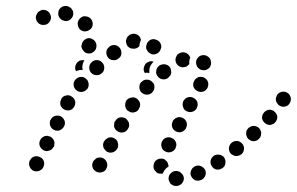

<svg xmlns="http://www.w3.org/2000/svg" viewBox="-20 -590 988 639"><path d="M584 22Q591 15 592 5Q592 0 590 -5Q588 -10 584 -13Q581 -17 576 -19Q572 -21 567 -21H566Q556 -21 549 -14Q541 -7 541 4Q541 9 543 13Q545 18 548 22Q552 25 556 27Q561 29 566 29Q576 29 584 22ZM658 3Q661 0 663 -5Q665 -10 665 -14Q665 -19 663 -24Q658 -33 649 -37Q639 -41 630 -37H629Q625 -34 621 -31Q618 -27 616 -23Q614 -18 614 -13Q614 -8 616 -4Q621 6 630 10Q640 13 649 9H650Q654 7 658 3ZM504 -14Q500 -17 497 -21Q493 -24 492 -29Q490 -34 491 -39Q492 -50 499 -56Q507 -63 518 -62Q523 -62 527 -60Q531 -57 535 -53Q538 -50 539 -45Q541 -41 541 -36Q537 -33 533 -30Q526 -23 522 -14Q522 -13 522 -12Q520 -12 518 -12Q516 -12 514 -12Q509 -12 504 -14ZM336 -48Q333 -58 324 -63Q320 -65 315 -66Q310 -66 305 -65Q300 -64 297 -60Q293 -57 290 -53V-52Q285 -43 288 -33Q291 -24 300 -19Q305 -16 310 -16Q315 -15 319 -17Q324 -18 328 -21Q332 -24 334 -29Q339 -38 336 -48ZM126 -53Q123 -63 113 -67Q104 -72 94 -69Q84 -66 80 -56H79Q77 -52 77 -47Q76 -42 78 -37Q80 -32 83 -28Q86 -25 90 -22Q100 -18 109 -21Q119 -24 124 -33V-34Q129 -43 126 -53ZM727 -37Q729 -41 730 -46Q731 -51 730 -56Q729 -60 727 -65Q721 -73 711 -75Q701 -77 692 -72Q688 -69 685 -65Q682 -61 681 -56Q680 -51 681 -46Q682 -41 685 -37Q690 -28 700 -26Q711 -24 719 -30H720Q724 -33 727 -37ZM783 -76Q791 -83 792 -93Q793 -103 787 -111Q783 -115 779 -118Q775 -120 770 -121Q765 -121 760 -120Q755 -118 751 -115Q743 -108 742 -98Q741 -88 747 -80Q750 -76 755 -74Q759 -71 764 -71Q769 -70 774 -72Q779 -73 782 -76ZM373 -105Q374 -110 372 -115Q371 -120 368 -124Q365 -127 360 -130Q356 -132 351 -133Q346 -133 341 -132Q337 -130 333 -127Q329 -124 327 -120L326 -119Q324 -115 323 -110Q323 -105 324 -100Q326 -95 329 -92Q332 -88 336 -85Q346 -80 355 -83Q365 -86 370 -95L371 -96Q373 -100 373 -105ZM519 -119Q515 -110 518 -100Q521 -90 530 -86Q539 -81 549 -84Q559 -87 564 -96Q566 -101 567 -106Q567 -111 566 -115Q564 -120 561 -124Q558 -128 553 -130Q544 -135 534 -132Q524 -129 520 -120ZM161 -111Q162 -116 160 -121Q159 -125 155 -129Q152 -133 148 -135Q143 -137 138 -138Q133 -138 129 -137Q124 -135 120 -132Q116 -129 114 -124Q109 -115 112 -105Q116 -95 125 -90Q129 -88 134 -87Q139 -87 144 -89Q149 -90 152 -93Q156 -97 158 -101H159Q161 -106 161 -111ZM847 -135Q849 -140 849 -145Q850 -150 848 -154Q846 -159 843 -163Q836 -170 825 -171Q815 -171 807 -164Q803 -160 801 -156Q799 -151 799 -146Q799 -141 801 -137Q802 -132 806 -128Q813 -121 823 -120Q834 -120 841 -127Q845 -131 847 -135ZM410 -172Q410 -177 409 -182Q407 -186 404 -190Q401 -194 397 -197Q387 -201 378 -199Q368 -196 363 -186H362Q360 -182 360 -177Q359 -172 360 -167Q362 -162 365 -158Q368 -155 373 -152Q382 -147 392 -150Q402 -153 406 -162L407 -163Q409 -167 410 -172ZM553 -167Q556 -158 565 -153Q570 -150 575 -150Q580 -149 584 -151Q589 -152 593 -156Q597 -159 599 -163V-164Q604 -173 601 -183Q598 -192 589 -197Q584 -200 580 -200Q575 -201 570 -199Q565 -198 561 -194Q557 -191 555 -187V-186Q550 -177 553 -167ZM195 -188Q191 -198 182 -203Q173 -207 163 -204Q153 -201 149 -192L148 -191Q144 -182 147 -172Q150 -163 159 -158Q169 -153 178 -156Q188 -160 193 -169Q198 -178 195 -188ZM903 -201Q902 -211 894 -218Q891 -222 886 -223Q881 -225 876 -225Q871 -224 867 -222Q862 -220 859 -216Q852 -208 852 -198Q853 -188 861 -181Q864 -178 869 -176Q874 -174 879 -174Q884 -175 888 -177Q893 -179 896 -183Q903 -191 903 -201ZM446 -237Q447 -241 446 -246Q445 -251 442 -255Q439 -259 435 -262Q426 -268 416 -265Q406 -263 400 -255V-254Q397 -250 397 -245Q396 -240 397 -235Q398 -230 401 -226Q403 -222 408 -220Q416 -214 426 -216Q437 -218 442 -227V-228Q445 -232 446 -237ZM588 -244Q587 -239 589 -235Q590 -230 593 -226Q596 -222 601 -220Q610 -215 620 -218Q630 -221 635 -230V-231Q637 -235 638 -240Q638 -245 637 -250Q635 -255 632 -258Q629 -262 624 -264Q620 -267 615 -267Q610 -268 605 -266Q601 -265 597 -262Q593 -258 591 -254H590Q588 -249 588 -244ZM230 -254Q227 -264 218 -269Q210 -275 199 -272Q189 -270 184 -261V-260Q179 -251 181 -241Q184 -231 193 -226Q202 -221 212 -223Q222 -226 227 -235Q232 -244 230 -254ZM947 -267Q944 -277 935 -282Q926 -287 916 -284Q906 -281 901 -272V-271Q899 -267 898 -262Q898 -257 899 -252Q901 -248 904 -244Q907 -240 911 -238Q916 -235 921 -235Q926 -234 931 -236Q935 -237 939 -240Q943 -244 945 -248Q950 -258 947 -267ZM494 -301Q494 -311 486 -318Q479 -325 468 -325Q458 -325 451 -317H450Q443 -309 444 -299Q444 -289 451 -282Q459 -275 469 -275Q480 -275 487 -283Q494 -290 494 -301ZM275 -311Q274 -322 266 -328Q259 -335 248 -334Q238 -333 231 -325Q224 -317 225 -307Q226 -296 234 -290Q242 -283 252 -284Q263 -285 269 -293H270Q276 -301 275 -311ZM624 -301Q628 -291 637 -287Q642 -284 647 -284Q652 -284 656 -285Q661 -287 665 -290Q668 -294 671 -298V-299Q675 -308 672 -318Q668 -327 659 -332Q655 -334 650 -334Q645 -335 640 -333Q635 -331 632 -328Q628 -325 626 -320Q621 -311 624 -301ZM547 -339Q549 -343 550 -348Q550 -353 549 -358Q548 -363 545 -367Q538 -375 528 -376Q518 -377 509 -371Q501 -364 500 -354Q498 -344 505 -336Q511 -327 522 -326Q532 -325 540 -331V-332Q544 -335 547 -339ZM327 -365Q327 -375 320 -382Q313 -390 302 -390Q292 -390 285 -383L284 -382Q277 -375 277 -365Q277 -354 284 -347Q291 -340 301 -340Q312 -339 319 -347H320Q327 -354 327 -365ZM462 -347Q459 -352 458 -358Q458 -364 460 -369Q463 -379 472 -383Q481 -388 491 -385Q487 -380 483 -375Q478 -367 477 -357Q477 -352 477 -347Q472 -348 468 -348Q465 -348 462 -347ZM233 -353Q230 -359 230 -364Q230 -370 233 -376Q237 -384 245 -388Q253 -391 261 -389Q260 -387 258 -384Q254 -375 254 -365Q254 -361 255 -357Q251 -357 246 -357Q239 -356 233 -353ZM636 -368Q634 -373 633 -377Q632 -382 633 -387Q634 -392 637 -396Q640 -400 644 -403Q653 -408 663 -406Q673 -403 679 -395V-394Q682 -390 682 -385Q683 -380 682 -375Q681 -370 678 -366Q675 -362 671 -360Q668 -358 665 -357Q661 -356 658 -356Q655 -357 652 -357Q651 -357 651 -357Q647 -358 643 -361Q639 -364 636 -368ZM599 -368H598Q589 -364 579 -368Q570 -372 566 -381Q564 -386 564 -391Q564 -396 566 -400Q568 -405 571 -409Q575 -412 579 -414H580Q589 -418 599 -414Q608 -410 612 -401Q613 -400 613 -400Q613 -399 613 -399Q612 -396 611 -392Q609 -385 610 -377Q608 -374 605 -372Q602 -369 599 -368ZM384 -411Q385 -422 379 -430Q373 -438 363 -440Q352 -441 344 -435V-434Q335 -428 334 -418Q333 -408 339 -399Q345 -391 355 -390Q366 -388 374 -395Q383 -401 384 -411ZM484 -410Q494 -407 503 -412Q512 -417 515 -427Q519 -436 514 -446Q509 -455 499 -458Q489 -462 480 -457Q471 -452 468 -442Q464 -432 469 -423Q474 -414 484 -410ZM251 -440Q250 -430 257 -422Q263 -413 274 -412Q284 -411 292 -418Q300 -424 301 -435Q302 -445 296 -453Q289 -461 279 -463Q269 -464 261 -457Q253 -451 252 -440ZM433 -429H432Q428 -427 423 -428Q418 -428 413 -430Q409 -432 405 -436Q402 -440 401 -444Q399 -449 399 -454Q400 -459 402 -464Q404 -468 408 -471Q411 -475 416 -476H417Q426 -480 436 -475Q445 -471 448 -461Q449 -460 449 -459Q449 -458 449 -457Q447 -453 446 -449Q444 -443 444 -437Q442 -434 439 -432Q436 -430 433 -429ZM242 -497Q248 -488 258 -486Q268 -484 277 -490Q286 -495 288 -505Q290 -515 285 -524H284V-525Q279 -533 269 -535Q258 -538 250 -532Q246 -529 243 -525Q240 -521 239 -516Q238 -512 239 -507Q240 -502 242 -498ZM147 -521Q152 -531 148 -540Q145 -550 135 -555Q126 -559 116 -556V-555Q106 -552 102 -542Q97 -533 101 -523Q102 -519 106 -515Q109 -511 114 -509Q118 -507 123 -507Q128 -507 133 -508Q143 -512 147 -521ZM215 -526Q223 -533 224 -543Q224 -548 223 -553Q221 -557 218 -561Q215 -565 210 -567Q206 -570 201 -570Q190 -571 182 -564Q174 -557 174 -547Q173 -542 175 -537Q176 -533 180 -529Q183 -525 187 -523Q192 -521 197 -520Q207 -519 215 -526Z"/></svg>

Font: FRB American Cursive Dotted Black
Style: Bold Italic
Weight: 900
Italic angle: -25°
Version: Version 2.0;Modular Font Editor K font №1